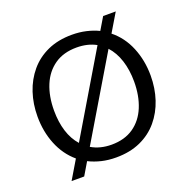

<svg xmlns="http://www.w3.org/2000/svg" viewBox="-139 -880 1038 1059"><g transform="rotate(-20 380.0 -350.0)"><path d="M103 48 168 -61Q109 -111 78.5 -186.5Q48 -262 48 -350Q48 -424 69.5 -489Q91 -554 133 -604Q175 -654 237 -682Q299 -710 380 -710Q424 -710 463 -701Q502 -692 535 -676L578 -748H652L588 -641Q649 -592 680.5 -515.5Q712 -439 712 -350Q712 -276 690.5 -211Q669 -146 627 -96Q585 -46 523 -18Q461 10 380 10Q334 10 294.5 0.5Q255 -9 221 -26L177 48ZM145 -350Q145 -283 162 -228.5Q179 -174 213 -136L494 -608Q445 -635 380 -635Q303 -635 250.5 -598.5Q198 -562 171.5 -498Q145 -434 145 -350ZM380 -65Q457 -65 509.5 -101.5Q562 -138 588.5 -202.5Q615 -267 615 -350Q615 -418 597 -474Q579 -530 544 -568L262 -95Q313 -65 380 -65Z"/></g></svg>

Font: Hedvig Letters Sans
Style: Regular
Weight: 400
Designer: Alexander Örn & Tor Weibull
Foundry: Kanon Foundry
Version: Version 1.000; ttfautohint (v1.8.4.7-5d5b)